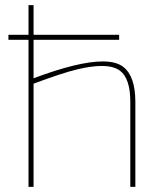

<svg xmlns="http://www.w3.org/2000/svg" viewBox="-20 -726 640 746"><path d="M90.8 -706.1H110.4V-421.9Q285.2 -487.3 378.9 -487.3Q431.2 -487.3 458 -466.8Q505.9 -430.7 505.9 -330.1V0H486.3V-330.1Q486.3 -420.9 446.3 -451.2Q421.9 -469.7 375 -469.7Q335.9 -469.7 282.2 -457Q222.7 -442.9 110.4 -400.9V0H90.8ZM442.9 -571.3H12.7V-590.8H442.9Z"/></svg>

Font: Fortheenas_01
Style: Regular
Weight: 100
Designer: Situjuh Nazara
Version: Version 1.10 September 8, 2014